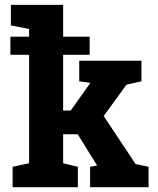

<svg xmlns="http://www.w3.org/2000/svg" viewBox="-20 -782 660 802"><path d="M32.7 0V-85.4L101.6 -100.1V-553.2H23.4V-628.9H101.6V-661.1L25.4 -675.8V-761.7H243.7V-628.9H354.5V-553.2H243.7V-320.3H275.4L355.5 -433.1L357.4 -436L311 -442.4V-528.3H570.8V-442.4L508.3 -428.2L413.1 -297.4L546.4 -96.7L600.6 -85.4V0H356.4V-85.4L382.8 -89.8L385.7 -90.3L304.7 -221.2H243.7V-100.1L305.2 -85.4V0Z"/></svg>

Font: Roboto Slab
Style: Bold
Weight: 700
Designer: Google
Version: Version 2.000; ttfautohint (v1.8.1.43-b0c9)